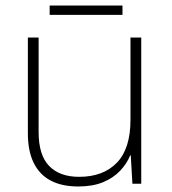

<svg xmlns="http://www.w3.org/2000/svg" viewBox="-20 -666 622 696"><path d="M264 10Q204 10 163.5 -11.5Q123 -33 102 -76Q81 -119 81 -183V-530H120V-187Q120 -104 158 -64.5Q196 -25 267 -25Q354 -25 403.5 -76Q453 -127 453 -232V-530H492V0H460L454 -103H452Q440 -73 415.5 -47Q391 -21 353.5 -5.5Q316 10 264 10ZM424 -646V-612H160V-646Z"/></svg>

Font: Noto Sans Symbols ExtraLight
Style: Regular
Weight: 250
Version: Version 2.002